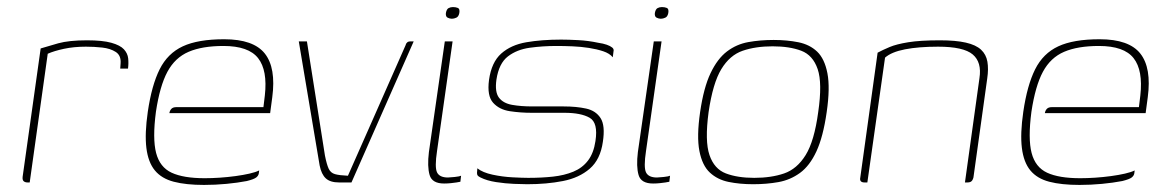

<svg xmlns="http://www.w3.org/2000/svg" viewBox="-20 -516 3299 543"><path d="M64 0H58Q51 0 47 -3.5Q43 -7 44 -16L95 -379Q114 -385 144.5 -393.5Q175 -402 226 -402Q270 -402 295 -395Q320 -388 330.5 -376.5Q341 -365 342.5 -351Q344 -337 342 -322H320L321 -336Q323 -359 307.5 -369Q292 -379 269 -381.5Q246 -384 223 -384Q189 -384 161 -378Q133 -372 115 -364Z M557 7Q506 7 471.5 -2Q437 -11 418 -34Q399 -57 394 -97.5Q389 -138 398 -200Q409 -275 431.5 -320Q454 -365 497 -385Q540 -405 614 -405Q697 -405 729 -364.5Q761 -324 750 -241L744 -196H459Q460 -203 464.5 -208Q469 -213 479 -213H725L729 -246Q737 -317 710 -351.5Q683 -386 612 -386Q552 -386 513.5 -369.5Q475 -353 453.5 -313Q432 -273 421 -200Q411 -124 421.5 -83.5Q432 -43 465.5 -27.5Q499 -12 559 -12Q579 -12 601.5 -13.5Q624 -15 646 -18Q668 -21 685.5 -25Q703 -29 713 -34L712 -26Q711 -19 704.5 -14Q698 -9 678 -4Q652 1 620.5 4Q589 7 557 7Z M939 0Q914 0 901.5 -11.5Q889 -23 884 -48L825 -399H848L899 -76Q904 -51 909.5 -39Q915 -27 927.5 -23.5Q940 -20 964 -19Q1005 -112 1046 -204.5Q1087 -297 1127 -388Q1128 -393 1131.5 -396Q1135 -399 1140 -399H1150L974 0Z M1236 3Q1202 3 1195 -21Q1188 -45 1193 -86L1238 -399H1260L1216 -89Q1209 -43 1216 -28.5Q1223 -14 1247 -14Q1252 -14 1266 -15.5Q1280 -17 1284 -19L1282 -2Q1278 -1 1271 0Q1264 1 1255 2Q1246 3 1236 3ZM1258 -463Q1252 -463 1246 -466Q1240 -469 1241 -479Q1243 -490 1248.5 -493Q1254 -496 1261 -496Q1269 -496 1275 -493.5Q1281 -491 1279 -479Q1277 -469 1270.5 -466Q1264 -463 1258 -463Z M1471 5Q1458 5 1433.5 4Q1409 3 1383 -1Q1357 -5 1339 -14Q1333 -17 1331 -19.5Q1329 -22 1329 -27Q1329 -32 1330 -40Q1345 -28 1373 -22Q1401 -16 1429.5 -14.5Q1458 -13 1474 -13Q1512 -13 1544 -16.5Q1576 -20 1601.5 -30.5Q1627 -41 1643 -62Q1659 -83 1664 -117Q1672 -169 1647.5 -183Q1623 -197 1576 -197H1483Q1452 -197 1422 -201.5Q1392 -206 1374.5 -225.5Q1357 -245 1363 -290Q1370 -340 1397.5 -364.5Q1425 -389 1468.5 -396.5Q1512 -404 1567 -404Q1587 -404 1615.5 -402.5Q1644 -401 1672 -395Q1686 -393 1696 -389.5Q1706 -386 1711.5 -381.5Q1717 -377 1715 -370L1713 -354Q1704 -365 1686 -371Q1668 -377 1645.5 -380.5Q1623 -384 1599 -385Q1575 -386 1554 -386Q1515 -386 1478.5 -381Q1442 -376 1416.5 -356.5Q1391 -337 1384 -291Q1379 -256 1391 -240Q1403 -224 1428 -219.5Q1453 -215 1486 -215H1574Q1610 -215 1637.5 -209Q1665 -203 1678.5 -182Q1692 -161 1685 -115Q1678 -65 1648 -39Q1618 -13 1572 -4Q1526 5 1471 5Z M1827 3Q1793 3 1786 -21Q1779 -45 1784 -86L1829 -399H1851L1807 -89Q1800 -43 1807 -28.5Q1814 -14 1838 -14Q1843 -14 1857 -15.5Q1871 -17 1875 -19L1873 -2Q1869 -1 1862 0Q1855 1 1846 2Q1837 3 1827 3ZM1849 -463Q1843 -463 1837 -466Q1831 -469 1832 -479Q1834 -490 1839.5 -493Q1845 -496 1852 -496Q1860 -496 1866 -493.5Q1872 -491 1870 -479Q1868 -469 1861.5 -466Q1855 -463 1849 -463Z M2110 5Q2072 5 2040.5 -1.5Q2009 -8 1987.5 -28Q1966 -48 1958 -89Q1950 -130 1960 -199Q1970 -268 1989.5 -309Q2009 -350 2036 -370.5Q2063 -391 2096.5 -397Q2130 -403 2168 -403Q2206 -403 2238 -396.5Q2270 -390 2291 -370Q2312 -350 2320 -309Q2328 -268 2318 -199Q2308 -129 2289 -88Q2270 -47 2242.5 -27Q2215 -7 2181.5 -1Q2148 5 2110 5ZM2113 -13Q2161 -13 2197.5 -25.5Q2234 -38 2258.5 -77.5Q2283 -117 2294 -199Q2306 -281 2292.5 -320.5Q2279 -360 2246 -372.5Q2213 -385 2165 -385Q2117 -385 2080.5 -372.5Q2044 -360 2020 -320.5Q1996 -281 1984 -199Q1973 -117 1986.5 -77.5Q2000 -38 2033 -25.5Q2066 -13 2113 -13Z M2425 0Q2410 0 2413 -14L2462 -367Q2477 -375 2496 -383Q2515 -391 2548.5 -396.5Q2582 -402 2638 -402Q2683 -402 2711.5 -395.5Q2740 -389 2754.5 -375.5Q2769 -362 2772.5 -341.5Q2776 -321 2772 -294L2733 -14Q2732 -10 2730 -6.5Q2728 -3 2724.5 -1.5Q2721 0 2716 0H2709L2750 -295Q2757 -340 2731 -362Q2705 -384 2633 -384Q2578 -384 2539.5 -376.5Q2501 -369 2483 -353L2433 0Z M3033 7Q2982 7 2947.5 -2Q2913 -11 2894 -34Q2875 -57 2870 -97.5Q2865 -138 2874 -200Q2885 -275 2907.5 -320Q2930 -365 2973 -385Q3016 -405 3090 -405Q3173 -405 3205 -364.5Q3237 -324 3226 -241L3220 -196H2935Q2936 -203 2940.5 -208Q2945 -213 2955 -213H3201L3205 -246Q3213 -317 3186 -351.5Q3159 -386 3088 -386Q3028 -386 2989.5 -369.5Q2951 -353 2929.5 -313Q2908 -273 2897 -200Q2887 -124 2897.5 -83.5Q2908 -43 2941.5 -27.5Q2975 -12 3035 -12Q3055 -12 3077.5 -13.5Q3100 -15 3122 -18Q3144 -21 3161.5 -25Q3179 -29 3189 -34L3188 -26Q3187 -19 3180.5 -14Q3174 -9 3154 -4Q3128 1 3096.5 4Q3065 7 3033 7Z"/></svg>

Font: Genos Thin Thin
Style: Italic
Weight: 250
Italic angle: -8°
Version: Version 1.010